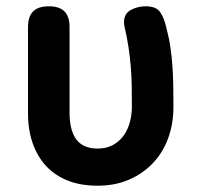

<svg xmlns="http://www.w3.org/2000/svg" viewBox="-20 -580 640 610"><path d="M69 -494Q69 -527 85 -543.5Q101 -560 135 -560Q169 -560 185 -543.5Q201 -527 201 -494V-221Q201 -197 205.5 -176.5Q210 -156 220 -140.5Q230 -125 247.5 -116.5Q265 -108 290 -108Q319 -108 340 -120Q361 -132 374 -151Q387 -170 393 -193.5Q399 -217 399 -241Q399 -275 398.5 -306.5Q398 -338 395.5 -368Q393 -398 388.5 -428.5Q384 -459 376 -494Q375 -498 374.5 -501.5Q374 -505 374 -509Q374 -537 396 -548.5Q418 -560 442 -560Q476 -560 488.5 -542Q501 -524 508 -494Q517 -460 521.5 -429Q526 -398 528 -367.5Q530 -337 530.5 -305.5Q531 -274 531 -240Q531 -187 514.5 -141.5Q498 -96 466.5 -62.5Q435 -29 390.5 -9.5Q346 10 290 10Q237 10 196 -6Q155 -22 127 -52Q99 -82 84 -124.5Q69 -167 69 -220Z"/></svg>

Font: Maple Mono NL
Style: Bold
Weight: 700
Monospace: yes
Designer: subframe7536
Version: Version 7.000